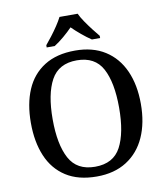

<svg xmlns="http://www.w3.org/2000/svg" viewBox="-99 -1012 952 1104"><g transform="rotate(-10 377.0 -460.5)"><path d="M377 10Q269 10 197.5 -36Q126 -82 91 -165Q56 -248 56 -359Q56 -470 91 -552Q126 -634 198 -679.5Q270 -725 378 -725Q481 -725 552.5 -679.5Q624 -634 661 -551.5Q698 -469 698 -358Q698 -247 661 -164.5Q624 -82 552 -36Q480 10 377 10ZM377 -47Q484 -47 527.5 -129Q571 -211 571 -358Q571 -505 527.5 -586.5Q484 -668 378 -668Q272 -668 227.5 -586.5Q183 -505 183 -358Q183 -211 227 -129Q271 -47 377 -47ZM221 -784Q237 -803 257 -829Q277 -855 295 -882Q313 -909 324 -931H430Q440 -909 458.5 -882Q477 -855 497 -829Q517 -803 533 -784V-771H485Q459 -788 429 -813Q399 -838 376 -861Q354 -838 324.5 -813Q295 -788 268 -771H221Z"/></g></svg>

Font: Noto Serif Sinhala Medium
Style: Regular
Weight: 500
Designer: Jelle Bosma - Monotype Design Team
Foundry: Monotype Imaging Inc.
Version: Version 2.007; ttfautohint (v1.8.4.7-5d5b)